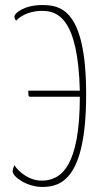

<svg xmlns="http://www.w3.org/2000/svg" viewBox="-20 -730 409 760"><path d="M92 -371C92 -352 92 -347 100 -347H296C296 -73 223 -15 145 -15C94 -15 53 -51 37 -76C34 -70 30 -58 30 -52C30 -30 87 10 147 10C220 10 321 -19 321 -356C321 -697 217 -710 146 -710C75 -710 37 -677 37 -665C37 -658 41 -651 44 -648C53 -659 87 -687 146 -687C205 -687 289 -663 296 -371Z"/></svg>

Font: Yanone Kaffeesatz Extra Light
Style: Regular
Weight: 200
Designer: Yanone (Cyrillic: Daniel Pouzeot & Huerta Tipografica)
Foundry: Yanone
Version: Version 1.100;PS 001.100;hotconv 1.0.70;makeotf.lib2.5.58329